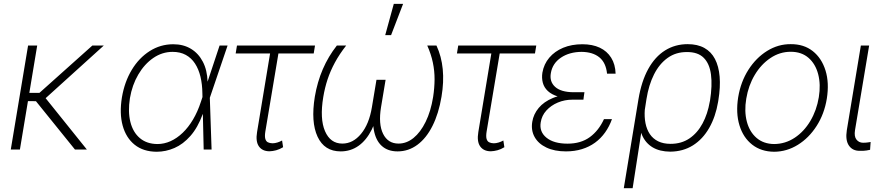

<svg xmlns="http://www.w3.org/2000/svg" viewBox="-20 -785 4630 1008"><path d="M175.3 -545.9 84.5 0H36.6L127.4 -545.9ZM524.9 -545.9 201.7 -253.4 106.9 -254.4 107.9 -297.4H187L464.8 -545.9ZM373.5 0 164.6 -258.8 207 -285.2 436 0Z M802.2 11.7Q732.4 11.2 687 -25.1Q641.6 -61.5 624 -125.5Q606.4 -189.5 620.1 -273.9Q633.8 -355 671.6 -418Q709.5 -481 765.9 -516.8Q822.3 -552.7 889.6 -552.7Q942.9 -552.7 982.4 -528.8Q1022 -504.9 1044.9 -460.9Q1067.9 -417 1069.8 -356L1085 -356.9L1081.5 -273.4L1090.8 0H1049.3L1042.5 -295.4Q1042 -342.3 1032.5 -382.1Q1022.9 -421.9 1003.9 -451.2Q984.9 -480.5 955.6 -496.6Q926.3 -512.7 886.2 -512.7Q831.5 -512.7 784.9 -480.7Q738.3 -448.7 706.1 -393.8Q673.8 -338.9 662.1 -269.5Q650.9 -198.7 664.6 -144.5Q678.2 -90.3 714.4 -59.8Q750.5 -29.3 806.2 -28.8Q841.8 -28.8 875.5 -43.9Q909.2 -59.1 939.2 -87.9Q969.2 -116.7 993.4 -157.5Q1017.6 -198.2 1034.7 -250.5L1132.8 -545.9H1174.8L1081.5 -271.5L1057.6 -187L1044.4 -186Q1018.1 -114.7 979.7 -71.3Q941.4 -27.8 896 -8.1Q850.6 11.7 802.2 11.7Z M1633.8 -545.9 1627 -504.4H1217.3L1224.1 -545.9ZM1404.8 -545.9H1448.7L1373 -94.2Q1369.1 -69.8 1372.8 -56.4Q1376.5 -43 1386.2 -38.1Q1396 -33.2 1410.2 -32.7Q1422.9 -32.7 1436.3 -36.9Q1449.7 -41 1460.9 -47.4L1466.3 -12.2Q1448.2 -1 1429.9 3.9Q1411.6 8.8 1394.5 9.3Q1356.9 8.8 1339.1 -16.8Q1321.3 -42.5 1329.6 -91.8Z M1748.5 -545.9H1797.4Q1762.2 -501 1738.3 -456.8Q1714.4 -412.6 1699.7 -368.2Q1685.1 -323.7 1677.2 -275.9Q1658.2 -161.6 1686.3 -96.4Q1714.4 -31.2 1777.3 -31.2Q1833.5 -31.2 1875.7 -82.5Q1918 -133.8 1932.6 -222.7L1956.5 -366.2H1994.1L1973.1 -241.7Q1960 -160.6 1931.6 -104.5Q1903.3 -48.3 1862.1 -19.3Q1820.8 9.8 1768.6 9.8Q1683.1 9.8 1647.2 -67.4Q1611.3 -144.5 1632.8 -277.3Q1646 -355 1674.8 -421.9Q1703.6 -488.8 1748.5 -545.9ZM2223.1 -545.9H2271.5Q2297.9 -488.8 2304.4 -421.9Q2311 -355 2297.9 -277.3Q2283.2 -189 2250.7 -124.3Q2218.3 -59.6 2171.4 -24.9Q2124.5 9.8 2067.4 9.8Q2015.6 9.8 1983.9 -19.3Q1952.1 -48.3 1942.4 -104.5Q1932.6 -160.6 1945.8 -241.7L1966.8 -366.2H2004.4L1980.5 -222.7Q1965.8 -133.8 1991.2 -82.5Q2016.6 -31.2 2072.3 -31.2Q2114.7 -31.2 2151.1 -60.8Q2187.5 -90.3 2214.6 -145.3Q2241.7 -200.2 2253.9 -275.9Q2261.2 -323.7 2261.5 -368.2Q2261.7 -412.6 2252.4 -456.8Q2243.2 -501 2223.1 -545.9ZM2002.4 -600.6 2047.4 -764.6H2096.2L2033.2 -600.6Z M2795.4 -545.9 2788.6 -504.4H2378.9L2385.7 -545.9ZM2566.4 -545.9H2610.4L2534.7 -94.2Q2530.8 -69.8 2534.4 -56.4Q2538.1 -43 2547.9 -38.1Q2557.6 -33.2 2571.8 -32.7Q2584.5 -32.7 2597.9 -36.9Q2611.3 -41 2622.6 -47.4L2627.9 -12.2Q2609.9 -1 2591.6 3.9Q2573.2 8.8 2556.2 9.3Q2518.6 8.8 2500.7 -16.8Q2482.9 -42.5 2491.2 -91.8Z M2996.6 -290H3046.4L3043 -261.7H2984.9Q2944.3 -261.7 2908.4 -246.6Q2872.6 -231.4 2848.4 -204.8Q2824.2 -178.2 2818.8 -142.6Q2810.5 -93.3 2849.1 -62Q2887.7 -30.8 2959.5 -30.8Q3029.8 -30.8 3076.7 -65.2Q3123.5 -99.6 3150.9 -159.7H3192.9Q3179.2 -121.1 3156.7 -89.6Q3134.3 -58.1 3103.8 -35.9Q3073.2 -13.7 3034.9 -2Q2996.6 9.8 2951.2 9.8Q2891.1 9.8 2848.9 -10.3Q2806.6 -30.3 2786.9 -65.4Q2767.1 -100.6 2774.4 -145.5Q2780.8 -185.5 2808.1 -218.3Q2835.4 -251 2882.6 -270.5Q2929.7 -290 2996.6 -290ZM3043.5 -267.6H2993.2Q2944.3 -267.6 2910.2 -278.1Q2876 -288.6 2856.2 -307.1Q2836.4 -325.7 2829.8 -350.6Q2823.2 -375.5 2827.6 -403.8Q2835.4 -448.7 2863.8 -482.2Q2892.1 -515.6 2936.5 -534.2Q2981 -552.7 3037.6 -552.7Q3090.3 -552.7 3128.7 -534.7Q3167 -516.6 3188.7 -481.9Q3210.4 -447.3 3211.9 -398.4H3167Q3161.1 -456.1 3126.5 -484.1Q3091.8 -512.2 3033.2 -512.7Q2969.2 -512.2 2925 -482.4Q2880.9 -452.6 2872.1 -401.9Q2863.8 -356.9 2894.3 -329.1Q2924.8 -301.3 2990.7 -300.8H3048.3Z M3254.9 203.1 3332 -264.6Q3347.7 -358.4 3383.3 -422.9Q3418.9 -487.3 3471.7 -520.3Q3524.4 -553.2 3590.3 -553.2Q3642.1 -553.2 3678 -533.2Q3713.9 -513.2 3733.6 -475.3Q3753.4 -437.5 3758.1 -382.8Q3762.7 -328.1 3751.5 -259.3L3750 -250Q3736.8 -171.9 3703.1 -113Q3669.4 -54.2 3617.7 -21.7Q3565.9 10.7 3498.5 11.2Q3443.4 10.7 3406.2 -11.5Q3369.1 -33.7 3350.8 -75.7Q3332.5 -117.7 3333 -178.2L3365.2 -209.5Q3362.3 -170.9 3368.9 -137.9Q3375.5 -105 3391.8 -80.8Q3408.2 -56.6 3435.3 -43.2Q3462.4 -29.8 3500.5 -29.8Q3557.6 -29.8 3599.6 -58.3Q3641.6 -86.9 3668.5 -137Q3695.3 -187 3706.1 -250.5L3707.5 -256.3Q3720.2 -336.9 3712.6 -394Q3705.1 -451.2 3674.3 -481.7Q3643.6 -512.2 3586.4 -511.7Q3528.8 -512.2 3485.1 -481Q3441.4 -449.7 3413.6 -394.3Q3385.7 -338.9 3374 -265.1L3301.3 203.1Z M4044.4 11.7Q3976.1 11.2 3929 -25.6Q3881.8 -62.5 3862.1 -127.2Q3842.3 -191.9 3855.5 -274.9Q3869.1 -356 3909.2 -418.7Q3949.2 -481.4 4007.3 -517.6Q4065.4 -553.7 4131.3 -553.2Q4200.2 -553.7 4247.1 -516.6Q4293.9 -479.5 4314 -414.8Q4334 -350.1 4320.8 -267.1Q4307.6 -186.5 4267.1 -123.5Q4226.6 -60.5 4168.7 -24.7Q4110.8 11.2 4044.4 11.7ZM4044.4 -28.8Q4103 -29.3 4152.1 -61.8Q4201.2 -94.2 4234.4 -150.1Q4267.6 -206.1 4278.8 -274.9Q4289.6 -341.3 4275.4 -395.5Q4261.2 -449.7 4224.6 -481.4Q4188 -513.2 4131.3 -513.2Q4073.7 -513.2 4024.7 -480.2Q3975.6 -447.3 3942.4 -391.6Q3909.2 -335.9 3897.9 -267.1Q3886.7 -200.7 3900.9 -146.7Q3915 -92.8 3951.9 -61Q3988.8 -29.3 4044.4 -28.8Z M4499.5 -545.9H4543L4468.8 -101.6Q4463.4 -68.4 4476.6 -52Q4489.7 -35.6 4511.2 -35.6Q4525.9 -35.6 4537.1 -37.4Q4548.3 -39.1 4550.8 -39.6L4547.9 1.5Q4542.5 2.9 4528.8 5.1Q4515.1 7.3 4493.7 6.8Q4456.1 7.3 4436.8 -20.8Q4417.5 -48.8 4425.8 -101.6Z"/></svg>

Font: Inter Tight ExtraLight
Style: Italic
Weight: 250
Italic angle: -9.39999°
Designer: Rasmus Andersson
Foundry: rsms
Version: Version 3.004